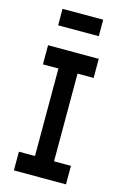

<svg xmlns="http://www.w3.org/2000/svg" viewBox="-123 -866 597 922"><g transform="rotate(15 175.0 -405.0)"><path d="M44 0V-93H124V-528H47V-623H299V-528H219V-92H303V0ZM69 -728V-810H271V-728Z"/></g></svg>

Font: Inconsolata ExtraCondensed ExtraBold
Style: Regular
Weight: 800
Width: 2
Monospace: yes
Designer: Raph Levien, Cyreal, Brenton Simpson
Foundry: Raph Levien, Cyreal, Google
Version: Version 3.001; ttfautohint (v1.8.2.53-6de2)